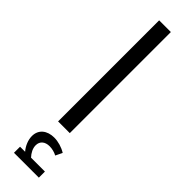

<svg xmlns="http://www.w3.org/2000/svg" viewBox="-326 -689 939 939"><g transform="rotate(45 144.0 -219.0)"><path d="M181 -699H100V0H181ZM132 219C116 202 105 181 105 160C105 132 125 115 157 115C174 115 194 120 208 128L225 93C201 78 170 69 143 69C94 69 60 96 60 141C60 168 72 197 91 219H56V261H228V219Z"/></g></svg>

Font: Juman Normal
Style: Regular
Weight: 300
Designer: Bandar Raffah (Arabic) Julieta Ulanovsky (Latin)
Foundry: Caramella
Version: Version 5.022;PS 005.022;hotconv 1.0.88;makeotf.lib2.5.64775